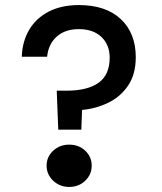

<svg xmlns="http://www.w3.org/2000/svg" viewBox="-20 -732 640 758"><path d="M210 -220 204 -374H242Q326 -374 369.5 -405.5Q413 -437 413 -504Q413 -555 380.5 -586Q348 -617 291 -617Q237 -617 204 -587.5Q171 -558 166 -508H66Q68 -568 95 -614Q122 -660 172 -686Q222 -712 291 -712Q398 -712 457 -656.5Q516 -601 516 -506Q516 -439 486 -394.5Q456 -350 407.5 -326.5Q359 -303 304 -298L301 -220ZM253 6Q216 6 190 -18.5Q164 -43 164 -78Q164 -113 190 -137Q216 -161 253 -161Q291 -161 316.5 -137Q342 -113 342 -78Q342 -43 316.5 -18.5Q291 6 253 6Z"/></svg>

Font: DM Mono Medium
Style: Regular
Weight: 500
Designer: Colophon Foundry
Foundry: Colophon Foundry
Version: Version 1.000; ttfautohint (v1.8.2.53-6de2)